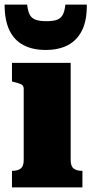

<svg xmlns="http://www.w3.org/2000/svg" viewBox="-21 -814 399 834"><path d="M177 -597Q235 -597 275 -618.5Q315 -640 336 -683.5Q357 -727 356 -794H263Q260 -766 252 -750.5Q244 -735 227.5 -728.5Q211 -722 180 -722Q151 -722 133.5 -728.5Q116 -735 108 -750.5Q100 -766 97 -794H-1Q-1 -727 19.5 -683.5Q40 -640 80 -618.5Q120 -597 177 -597ZM286 -541V-119Q286 -92 299 -82Q312 -72 335 -72H337V0H31V-72H33Q56 -72 69 -82Q82 -92 82 -119V-428Q82 -442 71.5 -447.5Q61 -453 39 -458L31 -460V-541Z"/></svg>

Font: Roboto Serif 20pt ExtraBold
Style: Regular
Weight: 800
Version: Version 1.008